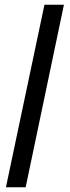

<svg xmlns="http://www.w3.org/2000/svg" viewBox="-20 -708 294 808"><path d="M5 80 167 -688H249L88 80Z"/></svg>

Font: Bricolage Grotesque Condensed
Style: Regular
Weight: 400
Width: 3
Designer: Mathieu Triay
Foundry: Atelier Triay
Version: Version 1.000;gftools[0.9.30]